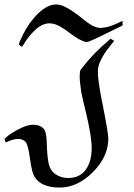

<svg xmlns="http://www.w3.org/2000/svg" viewBox="-30 -706 602 865"><path d="M165 -665Q195 -686 222 -686Q245 -686 271 -671Q298 -657 342 -622Q365 -602 389 -589Q410 -580 422 -580Q426 -580 440 -582Q463 -584 505 -604Q509 -606 513 -608Q517 -610 520 -611L522 -612V-591L487 -574Q397 -529 373 -520Q363 -516 357 -517Q328 -523 282 -559Q234 -596 204 -600Q202 -600 199 -600.5Q196 -601 194 -601Q161 -601 129.5 -572Q98 -543 76 -505L69 -495Q66 -497 61 -500Q55 -505 55 -506.5Q55 -508 60 -521Q86 -582 121 -623Q143 -649 165 -665ZM-4 -64Q-5 -66 -7 -71.5Q-9 -77 -10 -80Q12 -102 52 -123Q92 -144 118 -144Q158 -144 172 -118Q180 -103 181 -53Q183 5 190 34Q197 63 220 79Q245 96 278 96Q328 96 355.5 59.5Q383 23 383 -39Q383 -91 358 -196Q341 -264 336 -292Q329 -338 329 -361Q329 -364 329.5 -370Q330 -376 330 -378L331 -388L339 -399Q390 -466 462 -526Q467 -531 469 -531Q470 -531 471 -530Q484 -523 484 -521Q480 -516 474 -509Q425 -451 413 -405Q411 -398 411 -379Q411 -346 428 -257Q458 -108 458 -82Q458 0 388 70Q319 139 239 139Q146 139 120 79Q112 58 106 14Q97 -54 85 -67Q72 -80 52 -80Q28 -80 -4 -64Z"/></svg>

Font: KaTeX_Fraktur
Style: Regular
Weight: 400
Version: Version 1.1; ttfautohint (v1.3)